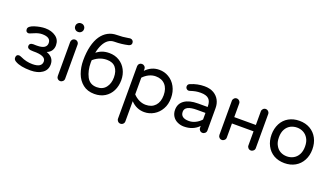

<svg xmlns="http://www.w3.org/2000/svg" viewBox="-80 -1361 3843 2218"><g transform="rotate(20 1842.0 -251.5)"><path d="M78.1 -28.3Q47.9 -43.9 47.9 -70.3Q47.9 -111.3 84 -111.3Q97.7 -109.4 115.2 -101.6Q184.6 -68.4 260.7 -68.4Q375 -68.4 375 -141.6Q375 -213.9 218.8 -210.9Q145.5 -210 145.5 -249Q145.5 -288.1 195.3 -288.1L218.8 -287.1H237.3Q355.5 -287.1 355.5 -361.3Q355.5 -432.6 251 -432.6Q208 -432.6 157.2 -410.2Q104.5 -387.7 98.6 -387.7Q61.5 -387.7 61.5 -427.7Q61.5 -462.9 131.8 -486.3Q204.1 -508.8 260.7 -508.8Q338.9 -508.8 391.6 -470.7Q443.4 -433.6 443.4 -365.2Q443.4 -328.1 425.3 -300.3Q407.2 -272.5 373 -258.8L369.1 -256.8Q461.9 -224.6 461.9 -136.7Q461.9 -68.4 407.2 -30.3Q353.5 7.8 264.6 7.8Q141.6 7.8 78.1 -28.3Z M584 -39.1V-458Q584 -476.6 597.2 -490.2Q610.4 -503.9 628.9 -503.9Q648.4 -503.9 661.6 -490.7Q674.8 -477.5 674.8 -458V-39.1Q674.8 -20.5 661.1 -7.3Q647.5 5.9 628.9 5.9Q610.4 5.9 597.2 -7.3Q584 -20.5 584 -39.1ZM576.2 -649.4V-653.3Q576.2 -673.8 591.3 -689Q606.4 -704.1 627 -704.1H632.8Q653.3 -704.1 668.5 -689Q683.6 -673.8 683.6 -653.3V-649.4Q683.6 -628.9 668.5 -613.8Q653.3 -598.6 632.8 -598.6H627Q606.4 -598.6 591.3 -613.8Q576.2 -628.9 576.2 -649.4Z M797.9 -310.5Q797.9 -409.2 816.9 -486.3Q835.9 -563.5 871.1 -615.2Q906.2 -666 955.1 -692.4Q1003.9 -718.8 1063.5 -718.8Q1132.8 -718.8 1203.1 -731.4L1213.9 -733.4Q1216.8 -734.4 1222.7 -734.4Q1241.2 -734.4 1252.9 -722.7Q1264.6 -710.9 1264.6 -692.4Q1264.6 -665 1233.4 -655.3Q1150.4 -635.7 1063.5 -635.7Q979.5 -635.7 932.6 -543Q888.7 -457 888.7 -316.4Q888.7 -216.8 926.3 -144.5Q963.9 -72.3 1049.8 -72.3Q1122.1 -72.3 1160.6 -121.6Q1199.2 -170.9 1199.2 -246.1Q1199.2 -322.3 1163.1 -366.2Q1127 -410.2 1054.7 -410.2Q953.1 -410.2 872.1 -329.1L878.9 -422.9Q918 -459 959.5 -476.1Q1001 -493.2 1054.7 -493.2Q1124 -493.2 1177.7 -460.4Q1231.4 -427.7 1260.7 -371.1Q1290 -314.5 1290 -246.1Q1290 -172.9 1261.2 -114.7Q1232.4 -56.6 1178.2 -22.9Q1124 10.7 1049.8 10.7Q964.8 10.7 908.2 -34.2Q851.6 -79.1 824.7 -152.3Q797.9 -225.6 797.9 -310.5Z M1406.2 184.6V-459Q1406.2 -477.5 1419.4 -490.7Q1432.6 -503.9 1451.2 -503.9Q1469.7 -503.9 1483.4 -490.7Q1497.1 -477.5 1497.1 -459V-435.5Q1567.4 -508.8 1663.1 -508.8Q1727.5 -508.8 1778.3 -478.5Q1835 -446.3 1867.7 -385.7Q1900.4 -325.2 1900.4 -249Q1900.4 -168 1867.2 -111.3Q1835 -53.7 1780.3 -21.5Q1725.6 10.7 1663.1 10.7Q1567.4 10.7 1497.1 -62.5V184.6Q1497.1 204.1 1483.9 217.3Q1470.7 230.5 1451.2 230.5Q1432.6 230.5 1419.4 216.8Q1406.2 203.1 1406.2 184.6ZM1809.6 -249Q1809.6 -331.1 1767.1 -377.4Q1724.6 -423.8 1650.4 -423.8Q1608.4 -423.8 1568.8 -404.8Q1529.3 -385.7 1497.1 -351.6V-146.5Q1529.3 -112.3 1568.8 -93.3Q1608.4 -74.2 1650.4 -74.2Q1724.6 -74.2 1767.1 -120.6Q1809.6 -167 1809.6 -249Z M2071.3 -6.8Q2033.2 -24.4 2011.7 -58.6Q1990.2 -92.8 1990.2 -136.7Q1990.2 -212.9 2049.3 -254.4Q2108.4 -295.9 2215.8 -295.9H2333V-302.7Q2333 -365.2 2302.2 -394Q2271.5 -422.9 2203.1 -422.9Q2168.9 -422.9 2140.6 -417.5Q2112.3 -412.1 2073.2 -399.4L2060.5 -397.5Q2045.9 -397.5 2034.7 -408.7Q2023.4 -419.9 2023.4 -435.5Q2023.4 -463.9 2049.8 -473.6Q2131.8 -508.8 2218.8 -508.8Q2286.1 -508.8 2334 -481.4Q2377.9 -455.1 2400.9 -412.1Q2423.8 -369.1 2423.8 -315.4V-39.1Q2423.8 -20.5 2410.2 -7.3Q2396.5 5.9 2377.9 5.9Q2359.4 5.9 2346.2 -7.3Q2333 -20.5 2333 -39.1V-62.5Q2262.7 10.7 2150.4 10.7Q2108.4 10.7 2071.3 -6.8ZM2333 -141.6V-222.7H2227.5Q2081.1 -222.7 2081.1 -146.5Q2081.1 -69.3 2183.6 -69.3Q2224.6 -69.3 2264.2 -88.9Q2303.7 -108.4 2333 -141.6Z M2927.7 -39.1V-458Q2927.7 -476.6 2940.9 -490.2Q2954.1 -503.9 2972.7 -503.9Q2991.2 -503.9 3004.9 -490.2Q3018.6 -476.6 3018.6 -458V-39.1Q3018.6 -20.5 3004.9 -7.3Q2991.2 5.9 2972.7 5.9Q2954.1 5.9 2940.9 -7.3Q2927.7 -20.5 2927.7 -39.1ZM2571.3 -39.1V-458Q2571.3 -476.6 2584.5 -490.2Q2597.7 -503.9 2616.2 -503.9Q2634.8 -503.9 2648.4 -490.2Q2662.1 -476.6 2662.1 -458V-39.1Q2662.1 -20.5 2648.4 -7.3Q2634.8 5.9 2616.2 5.9Q2597.7 5.9 2584.5 -7.3Q2571.3 -20.5 2571.3 -39.1ZM2629.9 -291H2962.9V-212.9H2629.9Z M3254.9 -21.5Q3198.2 -54.7 3167 -114.3Q3135.7 -173.8 3135.7 -249Q3135.7 -324.2 3167 -384.8Q3198.2 -444.3 3255.4 -476.6Q3312.5 -508.8 3386.7 -508.8Q3460.9 -508.8 3517.6 -476.6Q3575.2 -443.4 3606.4 -384.3Q3637.7 -325.2 3637.7 -249Q3637.7 -173.8 3606.4 -114.3Q3574.2 -53.7 3517.1 -21.5Q3460 10.7 3386.7 10.7Q3312.5 10.7 3254.9 -21.5ZM3463.9 -90.8Q3502.9 -111.3 3524.9 -151.9Q3546.9 -192.4 3546.9 -250Q3546.9 -311.5 3523.4 -349.6Q3502 -386.7 3466.3 -406.2Q3430.7 -425.8 3386.7 -425.8Q3346.7 -425.8 3309.6 -408.2Q3270.5 -387.7 3248.5 -347.7Q3226.6 -307.6 3226.6 -250Q3226.6 -187.5 3250 -149.4Q3270.5 -111.3 3306.2 -91.8Q3341.8 -72.3 3386.7 -72.3Q3427.7 -72.3 3463.9 -90.8Z"/></g></svg>

Font: jf-openhuninn-2.1
Style: Regular
Weight: 400
Designer: [Kosugi Maru]
Designed by MOTOYA      

[Varela Round]
Joe Prince (Latin component); Avraham Cornfeld (Hebrew component)
Foundry: justfont Co., Ltd.
Version: 2.1